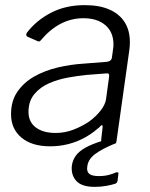

<svg xmlns="http://www.w3.org/2000/svg" viewBox="-20 -560 584 748"><path d="M368 -65Q325 -27 277 -8.5Q229 10 175 10Q104 10 63.5 -24Q23 -58 23 -115Q23 -167 48 -203Q73 -239 113.5 -262Q154 -285 204.5 -297Q255 -309 305 -312L395 -319Q414 -321 416 -336L420 -365Q421 -370 421.5 -376Q422 -382 422 -387Q422 -435 390.5 -462Q359 -489 305 -489Q258 -489 216.5 -467.5Q175 -446 138 -402Q135 -399 132.5 -398.5Q130 -398 126 -400L87 -417Q84 -419 82.5 -422.5Q81 -426 85 -433Q122 -481 179 -510.5Q236 -540 310 -540Q368 -540 407 -522.5Q446 -505 466 -473Q486 -441 486 -396Q486 -389 485.5 -381.5Q485 -374 484 -366L434 -11Q433 -3 431 -1.5Q429 0 422 0H385Q380 0 377 -3.5Q374 -7 374 -14L380 -67Q379 -79 368 -65ZM405 -261Q406 -269 403.5 -272Q401 -275 394 -274L316 -268Q285 -265 246 -258Q207 -251 172 -236Q137 -221 114 -193.5Q91 -166 91 -124Q91 -85 119.5 -63.5Q148 -42 197 -42Q233 -42 266.5 -55Q300 -68 328 -87Q356 -108 373 -130.5Q390 -153 393 -173ZM260 85Q263 64 275 47Q287 30 312.5 15.5Q338 1 381 -12L431 -2Q377 20 350 40.5Q323 61 320 89Q317 108 327.5 117Q338 126 365 126Q388 126 405.5 121Q423 116 431 112Q437 110 440 112Q443 114 441 119L438 144Q437 149 435 151.5Q433 154 431 155Q417 160 395 164Q373 168 349 168Q298 168 277 144.5Q256 121 260 85Z"/></svg>

Font: Libre Franklin Light
Style: Italic
Weight: 300
Italic angle: -8°
Designer: Pablo Impallari, Rodrigo Fuenzalida, Nhung Nguyen
Foundry: Impallari Type
Version: Version 3.000